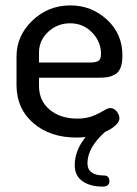

<svg xmlns="http://www.w3.org/2000/svg" viewBox="-20 -500 505 709"><path d="M240 -480Q318 -480 375 -427.5Q432 -375 432 -296Q432 -267 425 -249.5Q418 -232 403.5 -224.5Q389 -217 376.5 -215Q364 -213 343 -213H124V-183Q124 -128 163.5 -95Q203 -62 266 -62Q299 -62 323.5 -72Q348 -82 363 -91.5Q378 -101 387 -101Q401 -101 411 -88.5Q421 -76 421 -63Q421 -51 407 -37.5Q393 -24 368 -13Q303 45 303 103Q303 148 364 148Q384 148 384 170Q384 189 358 189Q313 189 284.5 169Q256 149 256 110Q256 56 296 6Q274 8 263 8Q165 8 103 -45.5Q41 -99 41 -186V-291Q41 -368 99.5 -424Q158 -480 240 -480ZM124 -269H309Q335 -269 344 -275.5Q353 -282 353 -301Q353 -346 320 -380Q287 -414 239 -414Q192 -414 158 -382.5Q124 -351 124 -305Z"/></svg>

Font: Dosis
Style: Medium
Weight: 500
Designer: Edgar Tolentino, Pablo Impallari, Igino Marini
Foundry: Edgar Tolentino, Pablo Impallari, Igino Marini
Version: Version 1.007